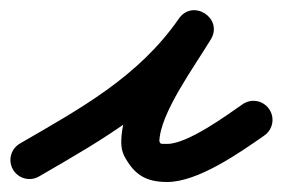

<svg xmlns="http://www.w3.org/2000/svg" viewBox="-58 -313 556 378"><path d="M18.8 34.4C18.8 34.4 18.8 34.4 18.8 34.4C146.7 -39.7 269 -108.3 355.8 -233.6C369.6 -253.5 360.1 -274 344 -284.4C327.9 -294.8 305.3 -295 292.8 -274.3C251.7 -205.6 180.7 -113.5 180.7 -32.8C180.7 -23.9 182.3 -15 186.1 -6.9C186.1 -6.9 186.3 -6.5 186.5 -6.1C186.8 -5.7 187 -5.2 187 -5.2C206.3 30.7 228.9 45.3 271.3 45.3C331.8 45.3 414.2 -12.5 462.5 -46.3C479.5 -58.2 483.6 -81.5 471.7 -98.5C459.8 -115.5 436.5 -119.6 419.5 -107.7C419.5 -107.7 419.5 -107.7 419.5 -107.7C387 -85 311.1 -29.7 271.3 -29.7C253.8 -29.7 259.5 -28.8 253 -40.8C253 -40.8 253.2 -40.4 253.5 -39.9C253.7 -39.5 253.9 -39 253.9 -39.1C253.8 -39.2 254.9 -37.3 255.5 -34.4C255.6 -34 255.6 -33.7 255.7 -33.3C255.7 -33.2 255.7 -32.8 255.7 -32.8C255.7 -88.7 325.9 -183.5 357.2 -235.7C369.6 -256.5 360.7 -276.6 345.3 -286.5C329.9 -296.4 307.9 -296.2 294.2 -276.4C214.2 -160.9 98.9 -98.7 -18.8 -30.4C-36.7 -20 -42.8 2.9 -32.4 20.8C-22 38.7 0.9 44.8 18.8 34.4Z"/></svg>

Font: FRB American Cursive Extrabold
Style: Bold Italic
Weight: 800
Italic angle: -25°
Version: Version 2.0;Modular Font Editor K font №1